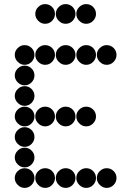

<svg xmlns="http://www.w3.org/2000/svg" viewBox="-20 -918 640 936"><path d="M52 -650Q52 -631 66.5 -616.5Q81 -602 100 -602Q120 -602 134 -616.5Q148 -631 148 -650Q148 -670 134 -684Q120 -698 100 -698Q81 -698 66.5 -684Q52 -670 52 -650ZM152 -650Q152 -631 166.5 -616.5Q181 -602 200 -602Q220 -602 234 -616.5Q248 -631 248 -650Q248 -670 234 -684Q220 -698 200 -698Q181 -698 166.5 -684Q152 -670 152 -650ZM252 -650Q252 -631 266.5 -616.5Q281 -602 300 -602Q320 -602 334 -616.5Q348 -631 348 -650Q348 -670 334 -684Q320 -698 300 -698Q281 -698 266.5 -684Q252 -670 252 -650ZM352 -650Q352 -631 366.5 -616.5Q381 -602 400 -602Q420 -602 434 -616.5Q448 -631 448 -650Q448 -670 434 -684Q420 -698 400 -698Q381 -698 366.5 -684Q352 -670 352 -650ZM452 -650Q452 -631 466.5 -616.5Q481 -602 500 -602Q520 -602 534 -616.5Q548 -631 548 -650Q548 -670 534 -684Q520 -698 500 -698Q481 -698 466.5 -684Q452 -670 452 -650ZM52 -550Q52 -531 66.5 -516.5Q81 -502 100 -502Q120 -502 134 -516.5Q148 -531 148 -550Q148 -570 134 -584Q120 -598 100 -598Q81 -598 66.5 -584Q52 -570 52 -550ZM52 -450Q52 -431 66.5 -416.5Q81 -402 100 -402Q120 -402 134 -416.5Q148 -431 148 -450Q148 -470 134 -484Q120 -498 100 -498Q81 -498 66.5 -484Q52 -470 52 -450ZM52 -350Q52 -331 66.5 -316.5Q81 -302 100 -302Q120 -302 134 -316.5Q148 -331 148 -350Q148 -370 134 -384Q120 -398 100 -398Q81 -398 66.5 -384Q52 -370 52 -350ZM152 -350Q152 -331 166.5 -316.5Q181 -302 200 -302Q220 -302 234 -316.5Q248 -331 248 -350Q248 -370 234 -384Q220 -398 200 -398Q181 -398 166.5 -384Q152 -370 152 -350ZM252 -350Q252 -331 266.5 -316.5Q281 -302 300 -302Q320 -302 334 -316.5Q348 -331 348 -350Q348 -370 334 -384Q320 -398 300 -398Q281 -398 266.5 -384Q252 -370 252 -350ZM352 -350Q352 -331 366.5 -316.5Q381 -302 400 -302Q420 -302 434 -316.5Q448 -331 448 -350Q448 -370 434 -384Q420 -398 400 -398Q381 -398 366.5 -384Q352 -370 352 -350ZM52 -250Q52 -231 66.5 -216.5Q81 -202 100 -202Q120 -202 134 -216.5Q148 -231 148 -250Q148 -270 134 -284Q120 -298 100 -298Q81 -298 66.5 -284Q52 -270 52 -250ZM52 -150Q52 -131 66.5 -116.5Q81 -102 100 -102Q120 -102 134 -116.5Q148 -131 148 -150Q148 -170 134 -184Q120 -198 100 -198Q81 -198 66.5 -184Q52 -170 52 -150ZM52 -50Q52 -31 66.5 -16.5Q81 -2 100 -2Q120 -2 134 -16.5Q148 -31 148 -50Q148 -70 134 -84Q120 -98 100 -98Q81 -98 66.5 -84Q52 -70 52 -50ZM152 -50Q152 -31 166.5 -16.5Q181 -2 200 -2Q220 -2 234 -16.5Q248 -31 248 -50Q248 -70 234 -84Q220 -98 200 -98Q181 -98 166.5 -84Q152 -70 152 -50ZM252 -50Q252 -31 266.5 -16.5Q281 -2 300 -2Q320 -2 334 -16.5Q348 -31 348 -50Q348 -70 334 -84Q320 -98 300 -98Q281 -98 266.5 -84Q252 -70 252 -50ZM352 -50Q352 -31 366.5 -16.5Q381 -2 400 -2Q420 -2 434 -16.5Q448 -31 448 -50Q448 -70 434 -84Q420 -98 400 -98Q381 -98 366.5 -84Q352 -70 352 -50ZM452 -50Q452 -31 466.5 -16.5Q481 -2 500 -2Q520 -2 534 -16.5Q548 -31 548 -50Q548 -70 534 -84Q520 -98 500 -98Q481 -98 466.5 -84Q452 -70 452 -50ZM152 -850Q152 -831 166.5 -816.5Q181 -802 200 -802Q220 -802 234 -816.5Q248 -831 248 -850Q248 -870 234 -884Q220 -898 200 -898Q181 -898 166.5 -884Q152 -870 152 -850ZM252 -850Q252 -831 266.5 -816.5Q281 -802 300 -802Q320 -802 334 -816.5Q348 -831 348 -850Q348 -870 334 -884Q320 -898 300 -898Q281 -898 266.5 -884Q252 -870 252 -850ZM352 -850Q352 -831 366.5 -816.5Q381 -802 400 -802Q420 -802 434 -816.5Q448 -831 448 -850Q448 -870 434 -884Q420 -898 400 -898Q381 -898 366.5 -884Q352 -870 352 -850Z"/></svg>

Font: Matrix Sans Print
Style: Regular
Weight: 400
Designer: Brad Neil
Version: Version 1.100